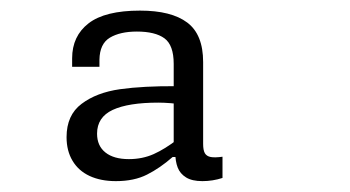

<svg xmlns="http://www.w3.org/2000/svg" viewBox="-20 -797 660 362"><path d="M363 -680V-525.5Q363 -514 366.2 -508.2Q369.5 -502.5 377.2 -501Q385 -499.5 399.5 -501.5V-461.5Q381 -455.5 361.5 -455.5Q342 -455.5 330.8 -462.5Q319.5 -469.5 315 -481.2Q310.5 -493 310.5 -509L307.5 -514V-676.5Q307.5 -712 290 -724.8Q272.5 -737.5 238 -737.5Q206.5 -737.5 187.2 -726Q168 -714.5 167.5 -684.5V-671H116V-687Q116 -729 147 -753Q178 -777 244 -777Q303 -777 333 -754.5Q363 -732 363 -680ZM278.5 -603.5Q222 -603.5 192.5 -589.8Q163 -576 163 -545Q163 -522 178.8 -509.5Q194.5 -497 223 -497Q248.5 -497 269.8 -506.5Q291 -516 315 -534.5L316.5 -501H305.5Q281.5 -480 257.2 -467.8Q233 -455.5 198.5 -455.5Q170 -455.5 149 -465.2Q128 -475 116.8 -493.8Q105.5 -512.5 105.5 -538.5Q105.5 -580 133.8 -601.2Q162 -622.5 206.2 -628.8Q250.5 -635 314 -634.5L329 -599.5Q299 -603.5 278.5 -603.5Z"/></svg>

Font: Monaspace Argon Var ExtraLight
Style: Regular
Weight: 200
Designer: Riley Cran and the Lettermatic Team
Version: Version 1.200 (Monaspace Argon Var)